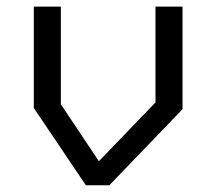

<svg xmlns="http://www.w3.org/2000/svg" viewBox="-20 -548 640 568"><path d="M440 -528.5V-245L272.5 -71L160 -239.5V-528.5H80V-228.5L234 0H303.5L520 -225V-528.5Z"/></svg>

Font: Kode
Style: Regular
Weight: 400
Monospace: yes
Designer: Isa Ozler
Foundry: Kadena LLC
Version: Version 1.000;gftools[0.9.28]